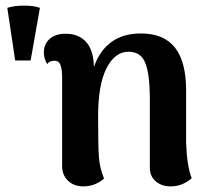

<svg xmlns="http://www.w3.org/2000/svg" viewBox="-20 -649 759 683"><path d="M34 -434H89L122 -621Q101 -629 66 -629Q30 -629 6 -621ZM662 -15Q629 14 587 14Q555 14 534 -4Q513 -22 513 -53V-308Q512 -389 496 -427Q480 -465 437 -465Q389 -465 359 -406.5Q329 -348 329 -236Q329 -126 332 -88.5Q335 -51 350 -14Q340 -4 320.5 5Q301 14 277 14Q243 14 222 -6Q201 -26 201 -59V-380Q200 -408 194 -420.5Q188 -433 174 -433Q155 -433 148 -421Q136 -441 136 -462Q136 -492 156.5 -510.5Q177 -529 214 -529Q260 -529 286.5 -499.5Q313 -470 314 -411Q357 -530 481 -530Q563 -530 602.5 -479.5Q642 -429 642 -328V-141Q645 -58 662 -15Z"/></svg>

Font: Arima Madurai Black
Style: Regular
Weight: 900
Designer: Joana Correia and Natanael Gama
Foundry: NDISCOVER
Version: Version 1.019